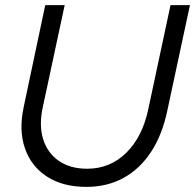

<svg xmlns="http://www.w3.org/2000/svg" viewBox="-20 -720 763 751"><path d="M318 11Q226 11 164 -29Q102 -69 77.5 -140Q53 -211 73 -303L157 -700H233L147 -299Q132 -229 149 -175Q166 -121 210.5 -90.5Q255 -60 321 -60Q410 -60 473.5 -122Q537 -184 560 -293L647 -700H723L635 -290Q615 -193 571 -126Q527 -59 463 -24Q399 11 318 11Z"/></svg>

Font: Red Hat Display VF
Style: Italic
Weight: 300
Italic angle: -12°
Designer: Pentagram, MCKL
Foundry: Pentagram, MCKL
Version: Version 1.023